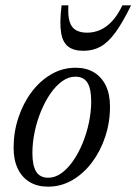

<svg xmlns="http://www.w3.org/2000/svg" viewBox="-20 -690 512 720"><path d="M263.5 -436Q303.5 -436 332.2 -418.8Q361 -401.5 376.8 -369Q392.5 -336.5 392.5 -290Q392.5 -231.5 374.8 -177.8Q357 -124 325.5 -81.8Q294 -39.5 251.8 -14.8Q209.5 10 160 10Q120.5 10 91.5 -7.2Q62.5 -24.5 46.8 -57.2Q31 -90 31 -136Q31 -194.5 48.8 -248.2Q66.5 -302 98 -344.2Q129.5 -386.5 171.8 -411.2Q214 -436 263.5 -436ZM161 -23.5Q186.5 -23.5 210.2 -40.5Q234 -57.5 254.2 -86.8Q274.5 -116 289.8 -153Q305 -190 313.5 -230.5Q322 -271 322 -310Q322 -357.5 307.8 -380Q293.5 -402.5 262.5 -402.5Q237 -402.5 213.2 -385.5Q189.5 -368.5 169.2 -339.2Q149 -310 133.8 -273Q118.5 -236 110 -195.5Q101.5 -155 101.5 -116Q101.5 -69 115.8 -46.2Q130 -23.5 161 -23.5ZM306.5 -567.5Q332 -567.5 355.2 -577.5Q378.5 -587.5 399.8 -610Q421 -632.5 439 -670H471.5Q440 -605.5 412.8 -568.2Q385.5 -531 357.2 -515.2Q329 -499.5 292.5 -499.5Q256.5 -499.5 235.8 -515.2Q215 -531 209 -568.2Q203 -605.5 211 -670H236.5Q234 -631 241.2 -608.5Q248.5 -586 265 -576.8Q281.5 -567.5 306.5 -567.5Z"/></svg>

Font: Newsreader 16pt
Style: Italic
Weight: 400
Italic angle: -17°
Designer: Hugues Gentile
Foundry: Production Type
Version: Version 1.003